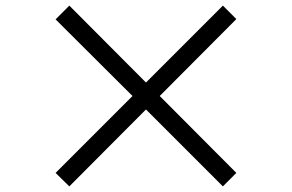

<svg xmlns="http://www.w3.org/2000/svg" viewBox="-20 -718 1040 684"><path d="M500 -328 227 -54 178 -102 452 -376 178 -649 227 -698 500 -424 774 -698 822 -650 549 -376 822 -102 774 -54Z"/></svg>

Font: Swei Fan Sans CJK TC
Style: Regular
Weight: 400
Version: Version 2.130